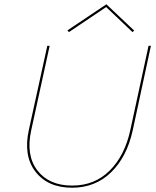

<svg xmlns="http://www.w3.org/2000/svg" viewBox="-20 -872 729 897"><path d="M476 -839 302 -722 295 -730 477 -852 607 -729 599 -722ZM674 -658H685L600 -263Q573 -139 499 -67Q425 5 317 5Q204 5 146 -69.5Q88 -144 115 -266L201 -658H212L126 -264Q100 -147 154.5 -76Q209 -5 317 -5Q422 -5 492.5 -75Q563 -145 589 -265Z"/></svg>

Font: EauTestInfant Hairline
Style: Italic
Weight: 250
Italic angle: -12°
Designer: Christian Thalmann (Catharsis Fonts)
Version: Version 0.001;PS 000.001;hotconv 1.0.88;makeotf.lib2.5.64775